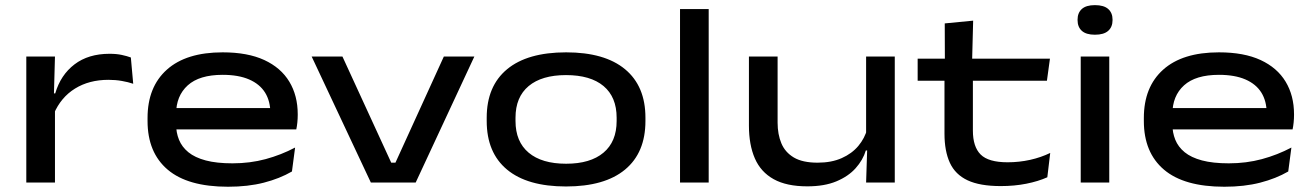

<svg xmlns="http://www.w3.org/2000/svg" viewBox="-20 -694 4988 730"><path d="M184.5 -261 165.5 -339H190Q210.5 -409 263.2 -449.2Q316 -489.5 396.5 -489.5Q423 -489.5 442.8 -485.2Q462.5 -481 477.5 -475.5L486.5 -375.5Q467.5 -382 443.5 -386.2Q419.5 -390.5 392.5 -390.5Q319 -390.5 265.2 -357.2Q211.5 -324 184.5 -261ZM80 0V-479H189L184.5 -315.5L189 -310.5V0Z M847 16Q694 16 617.5 -49Q541 -114 541 -234V-245.5Q541 -363.5 614.5 -429.2Q688 -495 826.5 -495Q921.5 -495 984.8 -465.8Q1048 -436.5 1080 -383.5Q1112 -330.5 1112 -259.5V-256.5Q1112 -242.5 1110.5 -228Q1109 -213.5 1106.5 -202H1004.5Q1006.5 -215.5 1007.2 -232Q1008 -248.5 1008 -263.5Q1008 -309.5 987.8 -342Q967.5 -374.5 927 -392Q886.5 -409.5 826.5 -409.5Q738 -409.5 693.8 -369.5Q649.5 -329.5 649.5 -260V-252V-240.5V-222Q649.5 -190 660.5 -162.8Q671.5 -135.5 696.2 -115.2Q721 -95 762.2 -84Q803.5 -73 864 -73Q930.5 -73 989.8 -89Q1049 -105 1102 -133L1090 -42Q1043.5 -15 983.2 0.5Q923 16 847 16ZM590.5 -202V-283H1086V-202Z M1483.5 -75.5 1667.5 -479H1783.5L1560.5 0H1390L1165 -479H1282L1467.5 -75.5Z M2132 15Q1985 15 1907.8 -49.2Q1830.5 -113.5 1830.5 -234V-246.5Q1830.5 -366.5 1908 -430.8Q1985.5 -495 2132.5 -495Q2279 -495 2356.5 -430.8Q2434 -366.5 2434 -246.5V-234Q2434 -113.5 2356.5 -49.2Q2279 15 2132 15ZM2132.5 -71.5Q2224.5 -71.5 2274.5 -113.5Q2324.5 -155.5 2324.5 -234V-246.5Q2324.5 -325 2274.8 -366.8Q2225 -408.5 2132 -408.5Q2040 -408.5 1990 -366.8Q1940 -325 1940 -246.5V-234Q1940 -155.5 1990 -113.5Q2040 -71.5 2132.5 -71.5Z M2565.5 0V-659.5H2674.5V0Z M2936.5 -479V-227.5Q2936.5 -183.5 2950.8 -149.2Q2965 -115 2998.2 -95.2Q3031.5 -75.5 3088.5 -75.5Q3141.5 -75.5 3180.2 -92.8Q3219 -110 3243.5 -139.2Q3268 -168.5 3277.5 -204.5L3293 -122H3272Q3261 -85.5 3233.2 -54.5Q3205.5 -23.5 3160 -4.5Q3114.5 14.5 3049.5 14.5Q2970.5 14.5 2921.5 -12.8Q2872.5 -40 2850 -91.8Q2827.5 -143.5 2827.5 -216.5V-479ZM3382 -479V0H3273L3277.5 -139.5L3273 -153V-479Z M3785 13.5Q3705.5 13.5 3658.8 -8.5Q3612 -30.5 3591.5 -75Q3571 -119.5 3571 -186V-419H3679V-197.5Q3679 -136 3708.5 -106.5Q3738 -77 3811 -77Q3855 -77 3896.5 -86.2Q3938 -95.5 3973 -112.5L3962 -20Q3927.5 -4.5 3882.2 4.5Q3837 13.5 3785 13.5ZM3469 -387V-471H3972L3960.5 -387ZM3572.5 -461 3572 -605 3680 -615.5 3676 -461Z M4089 0V-479H4197.5V0ZM4143 -562Q4109.5 -562 4093.2 -576.8Q4077 -591.5 4077 -617.5V-619.5Q4077 -645 4093.2 -659.8Q4109.5 -674.5 4143 -674.5Q4177 -674.5 4193.5 -659.8Q4210 -645 4210 -619.5V-617.5Q4210 -591.5 4193.5 -576.8Q4177 -562 4143 -562Z M4635 16Q4482 16 4405.5 -49Q4329 -114 4329 -234V-245.5Q4329 -363.5 4402.5 -429.2Q4476 -495 4614.5 -495Q4709.5 -495 4772.8 -465.8Q4836 -436.5 4868 -383.5Q4900 -330.5 4900 -259.5V-256.5Q4900 -242.5 4898.5 -228Q4897 -213.5 4894.5 -202H4792.5Q4794.5 -215.5 4795.2 -232Q4796 -248.5 4796 -263.5Q4796 -309.5 4775.8 -342Q4755.5 -374.5 4715 -392Q4674.5 -409.5 4614.5 -409.5Q4526 -409.5 4481.8 -369.5Q4437.5 -329.5 4437.5 -260V-252V-240.5V-222Q4437.5 -190 4448.5 -162.8Q4459.5 -135.5 4484.2 -115.2Q4509 -95 4550.2 -84Q4591.5 -73 4652 -73Q4718.5 -73 4777.8 -89Q4837 -105 4890 -133L4878 -42Q4831.5 -15 4771.2 0.5Q4711 16 4635 16ZM4378.5 -202V-283H4874V-202Z"/></svg>

Font: Anek Latin Expanded Medium
Style: Regular
Weight: 500
Width: 7
Designer: Yesha Goshar
Foundry: Ek Type
Version: Version 1.003